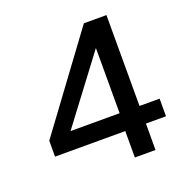

<svg xmlns="http://www.w3.org/2000/svg" viewBox="-126 -824 923 943"><g transform="rotate(-20 335.5 -352.5)"><path d="M421 0V-138H54V-221L411 -705H529V-230H634V-138H529V0ZM425 -230V-576H429L152 -208L141 -230Z"/></g></svg>

Font: Nunito Sans 7pt SemiExpanded SemiBold
Style: Regular
Weight: 600
Width: 6
Designer: Vernon Adams
Foundry: Vernon Adams
Version: Version 3.101;gftools[0.9.27]